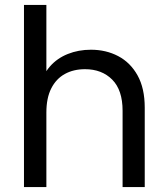

<svg xmlns="http://www.w3.org/2000/svg" viewBox="-20 -760 680 780"><path d="M77.4 0V-740H168.4V0ZM478 0V-310.2Q478 -394 436 -436.4Q393.9 -478.9 325.3 -478.9Q278.7 -478.9 243.5 -459.5Q208.3 -440.2 188.4 -401.2Q168.4 -362.2 168.4 -302.9L143.8 -409.5Q153.6 -456.6 182.9 -490Q212.1 -523.4 255.5 -540.7Q298.8 -558 349.5 -558Q410.7 -558 460.2 -532Q509.7 -506 538.9 -453.6Q568 -401.3 568 -322.6V0Z"/></svg>

Font: Poppins Variable
Style: Regular
Weight: 100
Designer: Jonny Pinhorn
Foundry: Indian Type Foundry
Version: Version 6.000